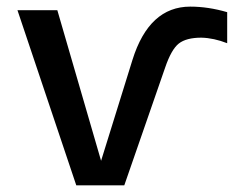

<svg xmlns="http://www.w3.org/2000/svg" viewBox="-20 -553 724 574"><path d="M282.2 -72.3 376 -374Q425.8 -533.2 548.8 -533.2Q602.5 -533.2 659.2 -516.6V-423.8Q619.1 -439.5 582 -440.4Q537.1 -440.4 514.6 -422.9Q492.2 -405.3 473.6 -350.6L351.6 1H208L32.2 -522.5H151.4Z"/></svg>

Font: Gen Shin Gothic Medium
Style: Regular
Weight: 500
Designer: [Source Han Sans]
Ryoko NISHIZUKA  (kana & ideographs); Paul D. Hunt (Latin, Greek & Cyrillic); Wenlong ZHANG  (bopomofo
Version: Version 1.002.20150607